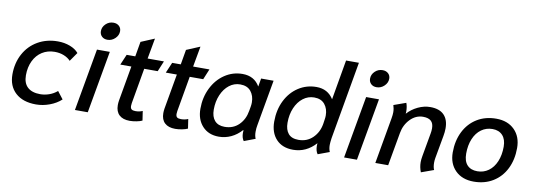

<svg xmlns="http://www.w3.org/2000/svg" viewBox="-58 -1097 4095 1471"><g transform="rotate(10 1990.0 -361.5)"><path d="M38 -186Q38 -275 76 -345.5Q114 -416 182.5 -455.5Q251 -495 338 -495Q389 -495 432.5 -478.5Q476 -462 500 -433L452 -364Q432 -386 399.5 -399Q367 -412 328 -412Q273 -412 230.5 -385Q188 -358 164.5 -309Q141 -260 141 -197Q141 -136 175 -104.5Q209 -73 274 -73Q308 -73 342.5 -85Q377 -97 405 -121L450 -63Q413 -29 360.5 -9.5Q308 10 255 10Q153 10 95.5 -42.5Q38 -95 38 -186Z M648 -630Q648 -662 673 -686Q698 -710 732 -710Q759 -710 776 -694.5Q793 -679 793 -654Q793 -622 767.5 -597.5Q742 -573 708 -573Q681 -573 664.5 -589Q648 -605 648 -630ZM643 -485H743L657 0H557Z M874 -94Q874 -111 877 -130L925 -403H839L874 -485H941L961 -601L1066 -645L1037 -485H1164L1130 -403H1025L977 -128Q975 -112 975 -106Q975 -87 984.5 -79.5Q994 -72 1015 -72Q1046 -72 1070 -83L1081 -10Q1065 -2 1037 3.5Q1009 9 984 9Q931 9 902.5 -17.5Q874 -44 874 -94Z M1228 -94Q1228 -111 1231 -130L1279 -403H1193L1228 -485H1295L1315 -601L1420 -645L1391 -485H1518L1484 -403H1379L1331 -128Q1329 -112 1329 -106Q1329 -87 1338.5 -79.5Q1348 -72 1369 -72Q1400 -72 1424 -83L1435 -10Q1419 -2 1391 3.5Q1363 9 1338 9Q1285 9 1256.5 -17.5Q1228 -44 1228 -94Z M1502 -177Q1502 -265 1538 -338Q1574 -411 1636.5 -453Q1699 -495 1775 -495Q1866 -495 1909 -421L1920 -485H2017L1954 -129Q1949 -104 1949 -77Q1949 -44 1959 -23L1872 10Q1855 -13 1855 -51Q1855 -64 1856 -71L1853 -72Q1817 -32 1772 -11Q1727 10 1677 10Q1597 10 1549.5 -41.5Q1502 -93 1502 -177ZM1873 -225 1879 -259Q1882 -276 1882 -292Q1882 -344 1854 -378.5Q1826 -413 1771 -413Q1724 -413 1686 -383.5Q1648 -354 1626 -302.5Q1604 -251 1604 -188Q1604 -133 1630.5 -102.5Q1657 -72 1708 -72Q1775 -72 1818.5 -115Q1862 -158 1873 -225Z M2430 -53Q2430 -65 2431 -72Q2357 10 2255 10Q2171 10 2123.5 -41Q2076 -92 2076 -178Q2076 -270 2112 -342Q2148 -414 2210.5 -454.5Q2273 -495 2350 -495Q2438 -495 2483 -423L2537 -734H2637L2531 -129Q2526 -94 2526 -75Q2526 -45 2536 -22L2447 11Q2430 -12 2430 -53ZM2449 -225 2454 -259Q2457 -276 2457 -292Q2457 -344 2429 -378.5Q2401 -413 2347 -413Q2299 -413 2260.5 -383.5Q2222 -354 2200 -302.5Q2178 -251 2178 -187Q2178 -133 2203.5 -102.5Q2229 -72 2283 -72Q2349 -72 2393.5 -115.5Q2438 -159 2449 -225Z M2742 -630Q2742 -662 2767 -686Q2792 -710 2826 -710Q2853 -710 2870 -694.5Q2887 -679 2887 -654Q2887 -622 2861.5 -597.5Q2836 -573 2802 -573Q2775 -573 2758.5 -589Q2742 -605 2742 -630ZM2737 -485H2837L2751 0H2651Z M3235 -67Q3235 -87 3240 -115L3272 -295Q3276 -315 3276 -336Q3276 -375 3255.5 -393.5Q3235 -412 3194 -412Q3137 -412 3094 -367.5Q3051 -323 3040 -259L2994 0H2894L2957 -358Q2962 -386 2962 -406Q2962 -434 2953 -461L3048 -495Q3059 -466 3059 -429Q3059 -418 3058 -412Q3092 -450 3139.5 -472.5Q3187 -495 3235 -495Q3306 -495 3342 -458.5Q3378 -422 3378 -354Q3378 -326 3372 -294L3340 -116Q3337 -98 3337 -81Q3337 -46 3347 -25L3250 10Q3235 -28 3235 -67Z M3464 -183Q3464 -274 3499.5 -345Q3535 -416 3599.5 -455.5Q3664 -495 3749 -495Q3838 -495 3891 -442Q3944 -389 3944 -301Q3944 -210 3909 -139.5Q3874 -69 3809.5 -29.5Q3745 10 3660 10Q3570 10 3517 -43Q3464 -96 3464 -183ZM3841 -293Q3841 -350 3812.5 -381Q3784 -412 3734 -412Q3685 -412 3647 -384.5Q3609 -357 3588 -307Q3567 -257 3567 -192Q3567 -133 3595 -103Q3623 -73 3674 -73Q3723 -73 3761 -100.5Q3799 -128 3820 -178Q3841 -228 3841 -293Z"/></g></svg>

Font: Niramit Medium
Style: Italic
Weight: 500
Italic angle: -10°
Designer: Katatrad Aksorn Co.,Ltd.
Foundry: Cadson Demak Co.,Ltd.
Version: Version 1.000; ttfautohint (v1.6)